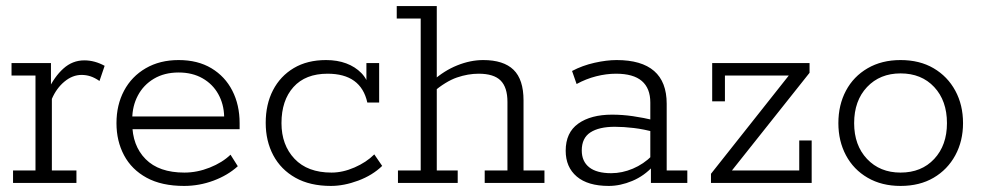

<svg xmlns="http://www.w3.org/2000/svg" viewBox="-20 -603 3238 633"><path d="M23 0V-41H97V-354H18V-395H148V-301L138 -305Q159 -350 189 -377Q219 -404 258 -404Q292 -404 325 -386L308 -336Q292 -347 278 -351.5Q264 -356 249 -356Q219 -356 192.5 -334Q166 -312 151 -277V-41H232V0Z M587 10Q513 10 463.5 -17Q414 -44 389 -91Q364 -138 364 -197Q364 -257 389 -304Q414 -351 460.5 -378Q507 -405 569 -405Q632 -405 677 -378Q722 -351 746 -304Q770 -257 770 -197V-177H398V-219H719Q718 -260 699.5 -293Q681 -326 647.5 -345Q614 -364 569 -364Q522 -364 487.5 -343.5Q453 -323 434.5 -288Q416 -253 416 -210V-197Q416 -123 460 -78.5Q504 -34 588 -34Q630 -34 671.5 -50.5Q713 -67 740 -93L764 -55Q731 -25 684 -7.5Q637 10 587 10Z M1071 10Q1002 10 954 -17Q906 -44 881 -91Q856 -138 856 -198Q856 -259 880 -305.5Q904 -352 948.5 -378.5Q993 -405 1055 -405Q1092 -405 1121.5 -394Q1151 -383 1171.5 -362Q1192 -341 1198 -310L1188 -309V-395H1230V-265H1191Q1170 -360 1060 -360Q987 -360 947.5 -316Q908 -272 908 -197Q908 -125 951 -79.5Q994 -34 1073 -34Q1110 -34 1149 -51Q1188 -68 1214 -94L1240 -56Q1208 -25 1161 -7.5Q1114 10 1071 10Z M1292 0V-41H1367V-542H1288V-583H1420V-340L1406 -336Q1444 -370 1487.5 -387.5Q1531 -405 1573 -405Q1640 -405 1673 -373Q1706 -341 1706 -272V-41H1775V0H1578V-41H1653V-267Q1653 -315 1630.5 -337.5Q1608 -360 1558 -360Q1523 -360 1486.5 -347.5Q1450 -335 1406 -298L1420 -324V-41H1489V0Z M1987 10Q1918 10 1881.5 -21Q1845 -52 1845 -106Q1845 -166 1886.5 -195.5Q1928 -225 1998 -225Q2032 -225 2066.5 -220Q2101 -215 2139 -206L2124 -197V-265Q2124 -312 2096 -336Q2068 -360 2011 -360Q1979 -360 1945.5 -351.5Q1912 -343 1881 -326L1866 -369Q1900 -387 1940 -396Q1980 -405 2013 -405Q2095 -405 2136.5 -369Q2178 -333 2178 -261V-41H2246V0H2126V-61L2134 -56Q2104 -23 2064.5 -6.5Q2025 10 1987 10ZM1995 -32Q2031 -32 2066.5 -47Q2102 -62 2130 -90L2124 -71V-184L2139 -167Q2103 -177 2069.5 -181Q2036 -185 2007 -185Q1955 -185 1926.5 -166.5Q1898 -148 1898 -107Q1898 -71 1922.5 -51.5Q1947 -32 1995 -32Z M2324 0V-30L2594 -371L2604 -354H2370V-269H2328V-395H2649V-363L2378 -22L2373 -41H2615V-140H2656V0Z M2949 10Q2887 10 2840.5 -17Q2794 -44 2769 -91Q2744 -138 2744 -197Q2744 -257 2769 -304Q2794 -351 2840.5 -378Q2887 -405 2949 -405Q3012 -405 3058 -378Q3104 -351 3129.5 -304Q3155 -257 3155 -197Q3155 -138 3129.5 -91Q3104 -44 3058 -17Q3012 10 2949 10ZM2949 -34Q3018 -34 3060 -79Q3102 -124 3102 -197Q3102 -271 3060 -316Q3018 -361 2949 -361Q2881 -361 2838.5 -316Q2796 -271 2796 -197Q2796 -124 2838.5 -79Q2881 -34 2949 -34Z"/></svg>

Font: Rokkitt Light
Style: Regular
Weight: 300
Version: Version 3.103